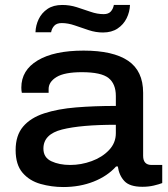

<svg xmlns="http://www.w3.org/2000/svg" viewBox="-20 -742 677 774"><path d="M123 -612Q124 -640 136 -665Q148 -690 171.5 -706Q195 -722 231 -722Q261 -722 289.5 -713Q318 -704 345 -694.5Q372 -685 398 -685Q417 -685 426.5 -695.5Q436 -706 439 -722H504Q503 -694 490.5 -668.5Q478 -643 454 -627Q430 -611 395 -611Q366 -611 337.5 -620.5Q309 -630 281.5 -639.5Q254 -649 229 -649Q209 -649 199 -638.5Q189 -628 186 -612ZM235 12Q188 12 143.5 -0.5Q99 -13 71 -45.5Q43 -78 43 -137Q43 -196 73 -231.5Q103 -267 158 -285Q213 -303 286.5 -309Q360 -315 447 -315V-355Q447 -404 417.5 -427.5Q388 -451 310 -451Q240 -451 208 -431.5Q176 -412 176 -383V-368H68Q66 -377 66 -389Q66 -459 132 -498.5Q198 -538 317 -538Q436 -538 496.5 -497Q557 -456 557 -368V-114Q557 -77 591 -77H634V-4Q621 1 600 6Q579 11 554 11Q503 11 481.5 -12Q460 -35 455 -71H448Q413 -32 357.5 -10Q302 12 235 12ZM263 -77Q307 -77 349.5 -92.5Q392 -108 419.5 -137Q447 -166 447 -205V-239Q306 -239 230.5 -220Q155 -201 155 -143Q155 -107 187 -92Q219 -77 263 -77Z"/></svg>

Font: Archivo SemiExpanded Medium
Style: Regular
Weight: 500
Width: 6
Designer: Hector Gatti
Foundry: Omnibus-Type
Version: Version 2.001; ttfautohint (v1.8.3)